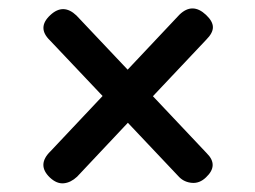

<svg xmlns="http://www.w3.org/2000/svg" viewBox="-20 -567 600 452"><path d="M97.5 -149Q66 -179 99 -211L221.5 -341L97.5 -472Q66.5 -502 98.5 -531.5Q129 -560 160 -530.5L280.5 -403L402.5 -532.5Q433 -562 465 -532Q481 -517 481.2 -503.2Q481.5 -489.5 465.5 -473.5L340 -340.5L466.5 -206.5Q495.5 -178 465 -149.5Q450 -135 432 -136.5Q414 -138 402 -150L281 -278L161.5 -151Q146.5 -137 130 -135.5Q113.5 -134 97.5 -149Z"/></svg>

Font: Fraunces 9pt S050
Style: Bold
Weight: 700
Version: Version 1.000; ttfautohint (v1.8.3)